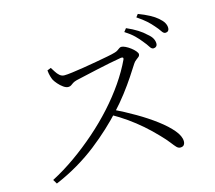

<svg xmlns="http://www.w3.org/2000/svg" viewBox="-113 -953 1226 1095"><g transform="rotate(-15 500.0 -405.5)"><path d="M824 -600Q813 -600 803.5 -615.5Q794 -631 778 -650Q762 -671 741 -691.5Q720 -712 687 -733L702 -752Q739 -736 766.5 -718.5Q794 -701 811 -684Q831 -668 839 -653Q847 -638 847 -623Q847 -612 840.5 -606Q834 -600 824 -600ZM77 -23Q148 -60 216.5 -108.5Q285 -157 349.5 -213.5Q414 -270 469.5 -331.5Q525 -393 569 -457Q613 -521 642 -583Q648 -598 630 -596Q601 -591 562 -583.5Q523 -576 483.5 -567Q444 -558 409.5 -550.5Q375 -543 354 -538Q339 -534 330.5 -528.5Q322 -523 315.5 -518Q309 -513 298 -513Q285 -513 269.5 -524Q254 -535 241 -550Q228 -565 222 -576Q218 -584 213.5 -599Q209 -614 207 -635L229 -644Q237 -632 245.5 -618Q254 -604 266 -593.5Q278 -583 294 -583Q310 -583 340.5 -587Q371 -591 409 -597Q447 -603 485.5 -610Q524 -617 556 -623Q588 -629 604 -634Q615 -637 622 -642Q629 -647 635.5 -651.5Q642 -656 648 -656Q658 -656 672.5 -649Q687 -642 701.5 -631Q716 -620 725.5 -608.5Q735 -597 735 -590Q735 -581 728 -575Q721 -569 711.5 -562Q702 -555 695 -544Q678 -517 651.5 -477Q625 -437 591 -392.5Q557 -348 517 -305Q482 -267 438 -226Q394 -185 341 -143.5Q288 -102 225.5 -65Q163 -28 92 2ZM826 -14Q814 -14 804 -24.5Q794 -35 778 -56Q762 -77 733 -107Q695 -147 657 -180Q619 -213 578 -242Q537 -271 489 -298L509 -323Q571 -293 632 -257.5Q693 -222 743.5 -184Q794 -146 824 -110Q854 -74 854 -44Q854 -31 847.5 -22.5Q841 -14 826 -14ZM913 -668Q902 -668 892 -683.5Q882 -699 865 -718Q849 -737 828.5 -755.5Q808 -774 775 -796L788 -813Q825 -799 853 -784Q881 -769 898 -754Q918 -737 926.5 -722Q935 -707 935 -692Q935 -680 929 -674Q923 -668 913 -668Z"/></g></svg>

Font: Noto Serif HK ExtraLight Light
Style: Regular
Weight: 300
Version: Version 2.002-H1;hotconv 1.1.0;makeotfexe 2.6.0